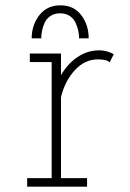

<svg xmlns="http://www.w3.org/2000/svg" viewBox="-20 -701 490 721"><path d="M99 -557Q99 -607 127.8 -644Q156.5 -681 207 -681Q257 -681 285 -644.2Q313 -607.5 313 -557H277Q277 -571 274 -585.2Q271 -599.5 264 -615.2Q257 -631 242 -641Q227 -651 206 -651Q184.5 -651 169.5 -641Q154.5 -631 147.5 -615.2Q140.5 -599.5 137.8 -585.2Q135 -571 135 -557ZM209 -32H307V0H82V-32H174V-468H92V-500H209V-418.5Q233 -461 270.8 -486.5Q308.5 -512 352 -512Q368.5 -512 384.2 -507.2Q400 -502.5 407 -497L392 -467Q381 -478 347 -478Q299 -478 261.8 -438.2Q224.5 -398.5 209 -336.5Z"/></svg>

Font: League Mono Condensed Thin
Style: Regular
Weight: 100
Width: 1
Designer: Tyler Finck
Foundry: The League of Moveable Type / Tyler Finck
Version: Version 2.210